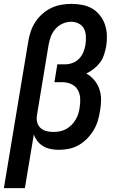

<svg xmlns="http://www.w3.org/2000/svg" viewBox="-21 -763 641 988"><path d="M-1 205 124 -547Q128 -573 136.5 -599Q145 -625 160 -648.5Q175 -672 196.5 -691Q218 -710 243 -722Q268 -734 294.5 -738.5Q321 -743 347 -743Q376 -743 404 -737.5Q432 -732 455 -718Q478 -704 494.5 -682.5Q511 -661 519.5 -635Q528 -609 529 -580Q530 -551 525 -523Q521 -502 514 -480.5Q507 -459 493.5 -441Q480 -423 461.5 -408.5Q443 -394 423 -385Q446 -372 463.5 -351.5Q481 -331 490 -305.5Q499 -280 499 -251Q499 -222 494 -194Q490 -168 482.5 -142.5Q475 -117 461 -93.5Q447 -70 427.5 -50Q408 -30 384.5 -16.5Q361 -3 334.5 2.5Q308 8 282 8Q261 8 240.5 4Q220 0 202.5 -10Q185 -20 172.5 -36Q160 -52 153 -71L107 205ZM254 -84Q270 -84 286.5 -87Q303 -90 318.5 -98.5Q334 -107 346.5 -119.5Q359 -132 368 -147Q377 -162 382 -178Q387 -194 389 -211Q393 -234 391.5 -258Q390 -282 378.5 -301.5Q367 -321 345.5 -330.5Q324 -340 300 -340H259L274 -432H315Q334 -432 353.5 -439.5Q373 -447 387 -462Q401 -477 408.5 -496Q416 -515 419 -534Q422 -555 421 -576Q420 -597 411.5 -614.5Q403 -632 384.5 -641.5Q366 -651 345 -651Q323 -651 301.5 -641.5Q280 -632 264.5 -614.5Q249 -597 241 -575.5Q233 -554 229 -532L169 -169Q166 -151 170.5 -133.5Q175 -116 187.5 -104.5Q200 -93 217.5 -88.5Q235 -84 254 -84Z"/></svg>

Font: Iosevka Curly Slab SmBdExObl
Style: Regular
Weight: 600
Width: 7
Italic angle: -9°
Monospace: yes
Designer: Belleve Invis
Foundry: Belleve Invis
Version: Version 11.1.0; ttfautohint (v1.8.3)